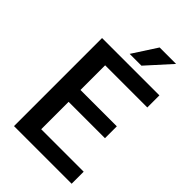

<svg xmlns="http://www.w3.org/2000/svg" viewBox="-266 -1001 1096 1096"><g transform="rotate(45 282.5 -452.5)"><path d="M537.6 -97.2V0H72.3V-710.9H535.2V-613.3H194.8V-414.1H488.3V-318.4H194.8V-97.2ZM247.6 -758.3 342.8 -905.3H475.6L342.8 -758.3Z"/></g></svg>

Font: Vazirmatn UI FD Medium
Style: Regular
Weight: 500
Designer: Saber Rastikerdar
Foundry: Saber Rastikerdar
Version: Version 33.003